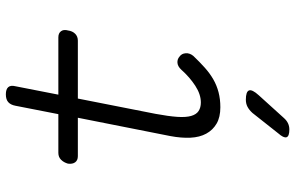

<svg xmlns="http://www.w3.org/2000/svg" viewBox="-192 -552 985 640"><g transform="rotate(-90 300.0 -232.5)"><path d="M495 -530Q509 -530 515.5 -521Q522 -512 518 -498Q516 -483 507 -474Q498 -465 484 -465H291L240 -206Q232 -163 230 -134Q228 -105 233 -87.5Q238 -70 249.5 -62.5Q261 -55 278 -55Q305 -55 333.5 -73.5Q362 -92 387 -120Q398 -132 410 -133Q422 -134 431 -126Q441 -119 442 -105.5Q443 -92 433 -80Q413 -59 394 -42Q375 -25 355 -13.5Q335 -2 312 4Q289 10 262 10Q229 10 207.5 -2.5Q186 -15 174 -37Q162 -59 160.5 -89.5Q159 -120 166 -157L227 -465H99Q85 -465 78.5 -474Q72 -483 74 -498Q78 -512 87 -521Q96 -530 110 -530H239L267 -673Q270 -689 279 -697Q288 -705 305 -705Q322 -705 329 -697Q336 -689 332 -673L304 -530ZM175 203 243 117Q253 106 263.5 100.5Q274 95 287 95Q314 95 318 105.5Q322 116 302 138L226 222Q218 231 208.5 235.5Q199 240 188 240Q165 240 162 230.5Q159 221 175 203Z"/></g></svg>

Font: Maple Mono ExtraLight
Style: Italic
Weight: 275
Italic angle: -10°
Monospace: yes
Designer: subframe7536
Version: Version 7.000